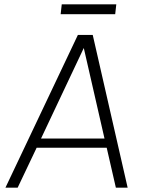

<svg xmlns="http://www.w3.org/2000/svg" viewBox="-20 -860 680 880"><path d="M5 0 337 -700H405L565 0H511L469 -183H148L61 0ZM364 -640 168 -225H459ZM508 -795H258L263 -840H513Z"/></svg>

Font: Kulim Park ExtraLight
Style: Italic
Weight: 275
Italic angle: -8°
Designer: Noponies / Dale Sattler
Foundry: Noponies
Version: Version 1.000; ttfautohint (v1.8.3)